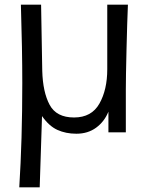

<svg xmlns="http://www.w3.org/2000/svg" viewBox="-20 -570 640 827"><path d="M76 -212.5Q76 -355.5 70 -550H157L162 -265Q164.5 -173 193.8 -118.5Q223 -64 299 -64Q374.5 -64 408.2 -123.8Q442 -183.5 442 -272V-550H531Q528 -482 525 -359.8Q522 -237.5 522 -185V0H447V-89Q429.5 -46 394 -20Q358.5 6 309 6Q263.5 6 227.2 -10.5Q191 -27 161 -70L151 237H63Q76 32.5 76 -212.5Z"/></svg>

Font: JuliaMono Latin
Style: Regular
Weight: 400
Monospace: yes
Designer: cormullion
Foundry: corm
Version: Version 0.049; ttfautohint (v1.8.4)